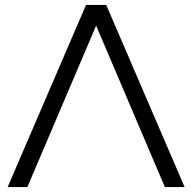

<svg xmlns="http://www.w3.org/2000/svg" viewBox="-20 -759 780 779"><path d="M11 0H91L370 -655L649 0H729L411 -739H329Z"/></svg>

Font: Involve
Style: Regular
Weight: 400
Designer: Stefan Peev
Foundry: Context Ltd.
Version: Version 1.001